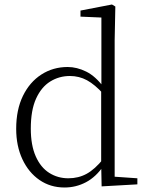

<svg xmlns="http://www.w3.org/2000/svg" viewBox="-20 -820 657 854"><path d="M267 14Q204 14 155.5 -19.5Q107 -53 79.5 -112Q52 -171 52 -247Q52 -332 82 -393.5Q112 -455 164 -488.5Q216 -522 281 -522Q322 -522 363.5 -501.5Q405 -481 442 -431H452L441 -401Q402 -444 367 -463Q332 -482 291 -482Q243 -482 203.5 -457.5Q164 -433 140.5 -381.5Q117 -330 117 -248Q117 -174 139 -124.5Q161 -75 199 -51Q237 -27 284 -27Q329 -27 365.5 -47Q402 -67 440 -114L450 -83H441Q407 -33 362.5 -9.5Q318 14 267 14ZM432 9 430 -92V-95V-420L431 -429V-742L338 -746V-773L478 -800L493 -791L490 -641V-34L591 -27V0Z"/></svg>

Font: Noto Serif JP ExtraLight ExtraLight
Style: Regular
Weight: 250
Version: Version 2.003-H1;hotconv 1.1.1;makeotfexe 2.6.0